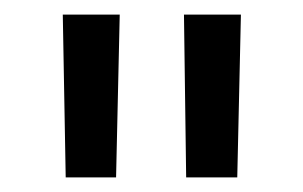

<svg xmlns="http://www.w3.org/2000/svg" viewBox="-20 -711 415 263"><path d="M235 -468 232 -691H310L305 -468ZM70 -468 66 -691H144L139 -468Z"/></svg>

Font: Cairo
Style: Regular
Weight: 400
Designer: Mohamed Gaber, Accademia di Belle Arti di Urbino
Foundry: Kief Type Foundry, Accademia di Belle Arti di Urbino
Version: Version 3.120